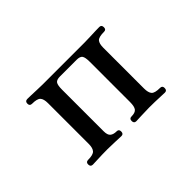

<svg xmlns="http://www.w3.org/2000/svg" viewBox="-72 -695 937 937"><g transform="rotate(-45 396.0 -226.5)"><path d="M149 0Q133 0 133 -17Q133 -33 149 -33Q184 -33 195 -45.5Q206 -58 206 -86V-367Q206 -396 195 -408Q184 -420 149 -420Q133 -420 133 -436Q133 -453 149 -453Q156 -453 174.5 -452.5Q193 -452 215 -451Q237 -450 253 -450H540Q557 -450 579 -451Q601 -452 620 -452.5Q639 -453 646 -453Q661 -453 661 -436Q661 -420 646 -420Q609 -420 598.5 -408Q588 -396 588 -367V-86Q588 -58 598.5 -45.5Q609 -33 646 -33Q661 -33 661 -17Q661 0 646 0Q639 0 620 -1Q601 -2 579 -2.5Q557 -3 540 -3Q515 -3 487 -1.5Q459 0 448 0Q433 0 433 -17Q433 -33 448 -33Q474 -33 483.5 -45Q493 -57 493 -88V-365Q493 -396 485.5 -407Q478 -418 454 -418H340Q316 -418 308.5 -407Q301 -396 301 -365V-78Q301 -52 312.5 -42.5Q324 -33 346 -33Q361 -33 361 -17Q361 0 346 0Q336 0 307.5 -1.5Q279 -3 253 -3Q237 -3 215 -2.5Q193 -2 174.5 -1Q156 0 149 0Z"/></g></svg>

Font: Zen Old Mincho SemiBold
Style: Regular
Weight: 600
Version: Version 1.500